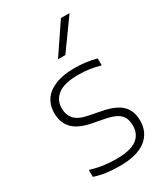

<svg xmlns="http://www.w3.org/2000/svg" viewBox="-200 -897 867 995"><g transform="rotate(-30 233.0 -399.5)"><path d="M65 -12.5V-54Q106.5 -41.5 142.5 -36.5Q178.5 -31.5 218 -31.5Q301 -31.5 339.5 -59Q378 -86.5 378 -139Q378 -168.5 368 -188Q358 -207.5 335.2 -220.2Q312.5 -233 273 -241L197 -255.5Q123 -270.5 90 -305.8Q57 -341 57 -399Q57 -443 79.2 -476.5Q101.5 -510 147.8 -529.2Q194 -548.5 263.5 -548.5Q331 -548.5 394 -531.5V-490Q358 -500 327.8 -504.2Q297.5 -508.5 264 -508.5Q180 -508.5 141.5 -479.2Q103 -450 103 -400.5Q103 -360.5 125.8 -335Q148.5 -309.5 203.5 -299L279.5 -284Q356 -269 389.8 -235Q423.5 -201 423.5 -143Q423.5 -71.5 371.2 -31.2Q319 9 216 9Q173.5 9 136.8 4Q100 -1 65 -12.5ZM213.5 -630.5 333.5 -808H385L257.5 -630.5Z"/></g></svg>

Font: Encode Sans Semi Expanded ExLight
Style: Regular
Weight: 275
Width: 6
Designer: Multiple Designers
Foundry: Impallari Type
Version: Version 2.000